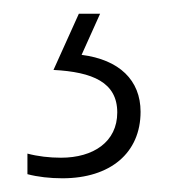

<svg xmlns="http://www.w3.org/2000/svg" viewBox="-20 -20 254 280"><path d="M185 143C185 97 154 67 99 60L126 0H95L58 82C115 85 151 100 151 144C151 187 116 210 69 210C52 210 35 208 20 204V234C35 238 53 240 71 240C141 240 185 203 185 143Z"/></svg>

Font: Noto Sans Gurmukhi Condensed ExtraLight
Style: Regular
Weight: 200
Width: 3
Designer: Jelle Bosma - Monotype Design Team
Foundry: Monotype Imaging Inc.
Version: Version 2.004